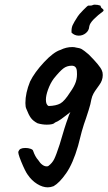

<svg xmlns="http://www.w3.org/2000/svg" viewBox="-20 -599 465 824"><path d="M422 -550Q401 -535 383 -517Q365 -499 363 -485Q362 -468 348.5 -457Q335 -446 318 -446Q300 -446 287 -459Q286 -478 291.5 -490.5Q297 -503 314 -529Q318 -536 337 -555.5Q356 -575 359 -575H366Q372 -575 375 -576Q381 -579 386 -579Q393 -579 399 -578Q409 -576 410.5 -575Q412 -574 413 -569Q413 -567 417.5 -563.5Q422 -560 424 -557Q426 -554 422 -550ZM417 -297Q421 -289 421 -277Q421 -254 406 -234Q403 -229 395 -218.5Q387 -208 381 -197Q375 -186 372 -172Q369 -153 360.5 -126.5Q352 -100 349 -91Q341 -70 331 -35L315 27Q293 103 264 144.5Q235 186 210 200Q197 205 185 205Q163 205 139.5 190.5Q116 176 99 151Q88 136 71 94.5Q54 53 60 50Q64 36 89 36Q101 36 111 39.5Q121 43 122 48Q131 74 144 88Q152 101 161.5 108Q171 115 180 115Q186 115 188 113Q204 101 212.5 84Q221 67 236 21Q259 -59 272 -93Q275 -104 282 -118L264 -104Q254 -96 242 -87.5Q230 -79 216 -73Q209 -64 181 -64Q161 -64 141 -70Q122 -80 112.5 -93Q103 -106 93 -132Q89 -140 89 -157Q89 -200 109 -249Q128 -288 169 -332Q210 -376 240 -385Q264 -397 290 -397Q301 -397 306 -395Q322 -393 331 -388Q340 -383 361 -365Q409 -317 417 -297ZM310 -292Q309 -317 288 -317Q267 -317 251.5 -305Q236 -293 211 -262Q196 -242 186 -214Q177 -189 177 -171Q177 -149 189 -144Q221 -145 239 -155Q257 -165 281 -203Q299 -228 305.5 -248Q312 -268 310 -292Z"/></svg>

Font: Caveat
Style: Bold
Weight: 700
Designer: Pablo Impallari
Foundry: Pablo Impallari
Version: Version 1.500; ttfautohint (v1.6)